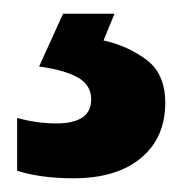

<svg xmlns="http://www.w3.org/2000/svg" viewBox="-20 -20 268 280"><path d="M221 130Q221 181 185.5 210.5Q150 240 87 240Q62 240 41 237Q20 234 5 229V152Q34 160 62 160Q113 160 113 125Q113 104 93.5 93Q74 82 37 77L72 0H147L131 39Q167 47 194 67.5Q221 88 221 130Z"/></svg>

Font: Noto Sans Khmer UI SemiCondensed
Style: Bold
Weight: 700
Width: 4
Designer: Danh Hong and the Monotype Design Team
Foundry: Monotype Imaging Inc.
Version: Version 2.002; ttfautohint (v1.8.4.7-5d5b)